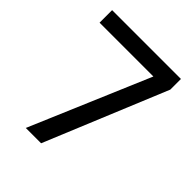

<svg xmlns="http://www.w3.org/2000/svg" viewBox="-197 -816 931 931"><g transform="rotate(45 268.5 -350.0)"><path d="M137 0 398 -614H29V-700H501V-627L242 0Z"/></g></svg>

Font: DM Sans 12pt Medium
Style: Regular
Weight: 500
Version: Version 4.004;gftools[0.9.30]